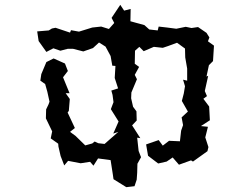

<svg xmlns="http://www.w3.org/2000/svg" viewBox="-20 -741 1040 795"><path d="M637 -161 585 -143 593 -96 635 -64 670 -72 695 -89 721 -59 771 -77 779 -72 839 -115 843 -132 830 -172 841 -216 812 -219 849 -243 846 -300 822 -332 837 -343 828 -364 842 -427 835 -424 845 -471 862 -488 866 -552 841 -570 847 -586 835 -605 800 -629 773 -625 749 -630 710 -622 672 -627 637 -631 633 -615 598 -619 578 -637 520 -653 521 -704 494 -697 478 -721 442 -667 453 -646 431 -621 399 -631 362 -627 307 -610 274 -616 270 -606 210 -626 195 -623 182 -615 134 -611 140 -571 172 -526 201 -541 230 -531 261 -539H282L325 -528L365 -542L390 -565L417 -548L438 -509L445 -469L458 -468L455 -418L469 -375L441 -366L446 -348L450 -318L439 -289L471 -238L449 -188L470 -195L413 -145L387 -148L372 -155L362 -147L333 -139L293 -178L270 -195L290 -211L260 -275L265 -282L269 -331L252 -355H268L241 -421L261 -447L249 -478L202 -499L172 -484L151 -434L147 -407L167 -393L176 -361L185 -320L181 -309L171 -288L170 -251L196 -197L190 -168L221 -146L222 -134L231 -95L246 -56L262 -75L314 -65L353 -71L367 -55L386 -85L438 -78L447 -20L450 1L503 34L537 30L546 3L548 -25L549 -63L564 -90L554 -116L548 -171L561 -169L527 -222L546 -242L545 -280L531 -299L523 -334L524 -358L547 -413L538 -431L556 -464L538 -477L539 -531L557 -547L575 -529L617 -547L654 -543L675 -550L713 -564L746 -540L747 -503L755 -457V-407L738 -411L746 -384L741 -354L733 -323L758 -279L732 -255L738 -223L730 -200L725 -156L680 -158L654 -138Z"/></svg>

Font: チョークS
Style: Regular
Weight: 400
Designer: [Stick] Fontworks Inc.
Foundry: [Stick] Fontworks Inc.
Version: Version 1.200;FEAKit 1.0